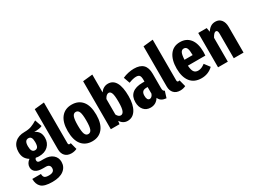

<svg xmlns="http://www.w3.org/2000/svg" viewBox="-51 -1554 3434 2571"><g transform="rotate(-30 1666.5 -268.5)"><path d="M460 -501Q423 -481 336 -481Q380 -461 401 -427.5Q422 -394 422 -343Q422 -264 370.5 -215Q319 -166 230 -166Q202 -166 182 -172Q166 -161 166 -138Q166 -121 176.5 -112Q187 -103 215 -103H269Q355 -103 403.5 -61Q452 -19 452 47Q452 126 390.5 173.5Q329 221 215 221Q92 221 45 178Q-2 135 -2 51H132Q132 89 149.5 105.5Q167 122 216 122Q302 122 302 58Q302 29 285.5 14.5Q269 0 235 0H195Q116 0 80 -27.5Q44 -55 44 -103Q44 -132 59 -157.5Q74 -183 100 -201Q57 -228 37.5 -264Q18 -300 18 -354Q18 -444 73 -495Q128 -546 223 -546Q286 -546 329.5 -562Q373 -578 423 -609ZM166 -356Q166 -263 223 -263Q251 -263 265 -284Q279 -305 279 -358Q279 -406 265.5 -427Q252 -448 224 -448Q195 -448 180.5 -426.5Q166 -405 166 -356Z M494 -121V-742L645 -758V-128Q645 -103 666 -103Q672 -103 684 -106L711 -2Q695 6 673 11.5Q651 17 627 17Q564 17 529 -20Q494 -57 494 -121Z M1171 -265Q1171 -130 1112.5 -56.5Q1054 17 950 17Q846 17 787.5 -54.5Q729 -126 729 -266Q729 -403 787.5 -475.5Q846 -548 950 -548Q1054 -548 1112.5 -477Q1171 -406 1171 -265ZM884 -266Q884 -170 899.5 -132Q915 -94 950 -94Q985 -94 1000.5 -132.5Q1016 -171 1016 -265Q1016 -360 1000.5 -398Q985 -436 950 -436Q915 -436 899.5 -397.5Q884 -359 884 -266Z M1670 -265Q1670 -134 1623.5 -58.5Q1577 17 1495 17Q1460 17 1431.5 0Q1403 -17 1383 -48L1376 0H1242V-742L1393 -758V-482Q1414 -513 1444.5 -530.5Q1475 -548 1511 -548Q1589 -548 1629.5 -477Q1670 -406 1670 -265ZM1515 -265Q1515 -366 1500.5 -401.5Q1486 -437 1459 -437Q1423 -437 1393 -380V-140Q1417 -93 1451 -93Q1482 -93 1498.5 -131Q1515 -169 1515 -265Z M2126 -85 2095 14Q2052 10 2024.5 -6.5Q1997 -23 1982 -58Q1936 17 1851 17Q1785 17 1746 -28.5Q1707 -74 1707 -149Q1707 -236 1761 -281.5Q1815 -327 1919 -327H1951V-355Q1951 -403 1936.5 -421.5Q1922 -440 1885 -440Q1839 -440 1771 -413L1737 -509Q1778 -528 1824.5 -538Q1871 -548 1913 -548Q2007 -548 2053 -502.5Q2099 -457 2099 -363V-141Q2099 -116 2105 -104Q2111 -92 2126 -85ZM1951 -140V-243H1933Q1892 -243 1873.5 -223.5Q1855 -204 1855 -162Q1855 -127 1866 -108.5Q1877 -90 1897 -90Q1914 -90 1928 -103Q1942 -116 1951 -140Z M2176 -121V-742L2327 -758V-128Q2327 -103 2348 -103Q2354 -103 2366 -106L2393 -2Q2377 6 2355 11.5Q2333 17 2309 17Q2246 17 2211 -20Q2176 -57 2176 -121Z M2831 -221H2561Q2566 -149 2587.5 -121.5Q2609 -94 2650 -94Q2677 -94 2702 -104.5Q2727 -115 2756 -137L2818 -55Q2744 17 2639 17Q2527 17 2469 -56.5Q2411 -130 2411 -262Q2411 -394 2466.5 -471Q2522 -548 2625 -548Q2723 -548 2778.5 -478.5Q2834 -409 2834 -276Q2834 -244 2831 -221ZM2687 -319Q2687 -387 2673.5 -417.5Q2660 -448 2626 -448Q2596 -448 2580.5 -418.5Q2565 -389 2561 -312H2687Z M3294 -397V0H3143V-381Q3143 -433 3114 -433Q3085 -433 3051 -369V0H2900V-531H3031L3042 -468Q3068 -508 3099 -528Q3130 -548 3172 -548Q3229 -548 3261.5 -507Q3294 -466 3294 -397Z"/></g></svg>

Font: Fira Sans Extra Condensed
Style: Bold
Weight: 700
Width: 1
Designer: Carrois Corporate & Edenspiekermann AG
Foundry: Carrois Corporate GbR & Edenspiekermann AG
Version: Version 4.203